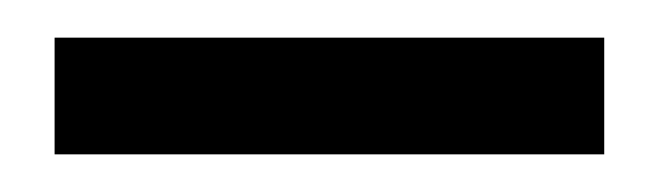

<svg xmlns="http://www.w3.org/2000/svg" viewBox="-20 -673 350 102"><path d="M9 -591V-653H301V-591Z"/></svg>

Font: MuseoModerno Thin
Style: Regular
Weight: 400
Version: Version 1.003